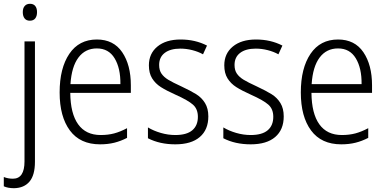

<svg xmlns="http://www.w3.org/2000/svg" viewBox="-50 -750 2029 1011"><path d="M108 -730Q126 -730 135.5 -718.5Q145 -707 145 -686Q145 -665 135.5 -653Q126 -641 107 -641Q89 -641 79.5 -653Q70 -665 70 -686Q70 -707 80 -718.5Q90 -730 108 -730ZM-30 231V182Q-8 191 18 191Q79 191 79 100V-532H134V102Q134 172 105.5 206Q77 240 24 241Q-8 241 -30 231Z M639 -301V-261H320Q321 -152 361.5 -95.5Q402 -39 480 -39Q519 -39 551 -47.5Q583 -56 619 -75V-24Q586 -7 552 1.5Q518 10 477 10Q372 10 318 -63Q264 -136 264 -263Q264 -391 315 -466.5Q366 -542 460 -542Q548 -542 593.5 -475Q639 -408 639 -301ZM321 -307H584Q585 -391 553.5 -443Q522 -495 460 -495Q399 -495 363 -447Q327 -399 321 -307Z M873 10Q791 10 729 -22V-79Q759 -61 797 -50Q835 -39 873 -39Q933 -39 962.5 -64Q992 -89 992 -135Q992 -176 966 -199Q940 -222 875 -251Q826 -273 797 -291.5Q768 -310 751 -337.5Q734 -365 734 -406Q734 -468 779 -505Q824 -542 901 -542Q978 -542 1040 -510L1019 -464Q994 -478 962.5 -486Q931 -494 900 -494Q847 -494 817.5 -471.5Q788 -449 788 -408Q788 -380 800.5 -362Q813 -344 836 -330Q859 -316 905 -295Q954 -272 983 -254Q1012 -236 1029.5 -207.5Q1047 -179 1047 -137Q1047 -67 1002 -28.5Q957 10 873 10Z M1270 10Q1188 10 1126 -22V-79Q1156 -61 1194 -50Q1232 -39 1270 -39Q1330 -39 1359.5 -64Q1389 -89 1389 -135Q1389 -176 1363 -199Q1337 -222 1272 -251Q1223 -273 1194 -291.5Q1165 -310 1148 -337.5Q1131 -365 1131 -406Q1131 -468 1176 -505Q1221 -542 1298 -542Q1375 -542 1437 -510L1416 -464Q1391 -478 1359.5 -486Q1328 -494 1297 -494Q1244 -494 1214.5 -471.5Q1185 -449 1185 -408Q1185 -380 1197.5 -362Q1210 -344 1233 -330Q1256 -316 1302 -295Q1351 -272 1380 -254Q1409 -236 1426.5 -207.5Q1444 -179 1444 -137Q1444 -67 1399 -28.5Q1354 10 1270 10Z M1909 -301V-261H1590Q1591 -152 1631.5 -95.5Q1672 -39 1750 -39Q1789 -39 1821 -47.5Q1853 -56 1889 -75V-24Q1856 -7 1822 1.5Q1788 10 1747 10Q1642 10 1588 -63Q1534 -136 1534 -263Q1534 -391 1585 -466.5Q1636 -542 1730 -542Q1818 -542 1863.5 -475Q1909 -408 1909 -301ZM1591 -307H1854Q1855 -391 1823.5 -443Q1792 -495 1730 -495Q1669 -495 1633 -447Q1597 -399 1591 -307Z"/></svg>

Font: Noto Sans UI NarrowLight
Style: Regular
Weight: 300
Width: 4
Designer: Monotype Design Team
Foundry: Monotype Imaging Inc.
Version: Version 1.001